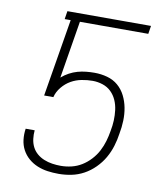

<svg xmlns="http://www.w3.org/2000/svg" viewBox="-83 -805 766 882"><g transform="rotate(10 300.0 -363.5)"><path d="M250 8Q223 8 198 4.5Q173 1 150 -8.5Q127 -18 108.5 -34Q90 -50 78.5 -71.5Q67 -93 64 -118.5Q61 -144 65 -170H107Q105 -150 107.5 -130Q110 -110 118.5 -93Q127 -76 141.5 -63.5Q156 -51 174.5 -43.5Q193 -36 213 -33Q233 -30 253 -30Q278 -30 303 -36Q328 -42 350 -55.5Q372 -69 390.5 -89Q409 -109 421 -132Q433 -155 440 -179Q447 -203 451 -228Q456 -253 457 -277.5Q458 -302 455 -326Q452 -350 442.5 -371.5Q433 -393 416.5 -409Q400 -425 377 -432.5Q354 -440 330 -440Q305 -440 279 -435Q253 -430 230 -417Q207 -404 189 -382Q171 -360 165 -335H122L182 -697H154L160 -735H550L544 -697H225L181 -429Q197 -443 215.5 -453Q234 -463 253.5 -468.5Q273 -474 293 -476Q313 -478 332 -478Q363 -478 392 -470Q421 -462 442.5 -443.5Q464 -425 477 -399Q490 -373 495.5 -344Q501 -315 500 -284Q499 -253 493 -222Q489 -193 480 -163.5Q471 -134 455.5 -107Q440 -80 417 -57Q394 -34 366.5 -19Q339 -4 309 2Q279 8 250 8Z"/></g></svg>

Font: Iosevka Extralight Extended
Style: Italic
Weight: 200
Width: 7
Italic angle: -9°
Monospace: yes
Designer: Belleve Invis
Foundry: Belleve Invis
Version: Version 32.5.0; ttfautohint (v1.8.4)